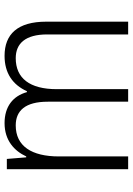

<svg xmlns="http://www.w3.org/2000/svg" viewBox="110 -785 582 842"><g transform="rotate(-90 401.0 -364.0)"><path d="M577 -635C501 -635 450 -599 422 -537H418C401 -598 355 -635 282 -635C206 -635 160 -592 136 -540H132L125 -625H80V-93H136V-397C136 -516 181 -586 272 -586C336 -586 376 -545 376 -445V-93H431V-406C431 -525 479 -586 567 -586C631 -586 671 -544 671 -448V-93H727V-452C727 -578 672 -635 577 -635Z"/></g></svg>

Font: Noto Sans Kannada UI SemiCondensed Light
Style: Regular
Weight: 300
Width: 4
Designer: Jelle Bosma - Monotype Design Team
Foundry: Monotype Imaging Inc.
Version: Version 2.005